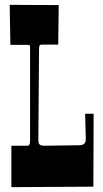

<svg xmlns="http://www.w3.org/2000/svg" viewBox="-20 -770 426 792"><path d="M94.2 -168.9Q104 -168.9 104 -187V-576.2Q104 -583 100.8 -584Q97.7 -585 87.9 -585H22.9L20 -750L222.2 -749L220.2 -585.9H153.8Q143.6 -585.9 142.3 -580.6Q141.1 -575.2 141.1 -569.8L138.7 -259.8L138.2 -192.9Q138.2 -177.2 144.5 -173.1Q150.9 -168.9 162.1 -168.9L203.6 -169.4L267.6 -170.4Q267.6 -170.4 308.1 -170.9Q334 -170.9 334 -196.8L332.5 -252.9Q331.5 -274.4 331.1 -300.8H366.2L365.2 0L26.9 2V-168.9Z"/></svg>

Font: Smokum
Style: Regular
Weight: 400
Designer: Astigmatic (AOETI)
Foundry: Astigmatic (AOETI)
Version: Version 1.001